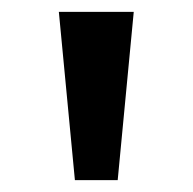

<svg xmlns="http://www.w3.org/2000/svg" viewBox="-20 -725 324 323"><path d="M106 -422 79 -705H205L178 -422Z"/></svg>

Font: Nunito Sans 7pt Expanded Medium
Style: Regular
Weight: 500
Width: 7
Designer: Vernon Adams
Foundry: Vernon Adams
Version: Version 3.101;gftools[0.9.27]